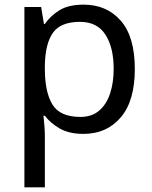

<svg xmlns="http://www.w3.org/2000/svg" viewBox="-20 -566 655 826"><path d="M340 -546Q439 -546 499.5 -477Q560 -408 560 -269Q560 -132 499.5 -61Q439 10 339 10Q277 10 236.5 -13.5Q196 -37 173 -68H167Q169 -51 171 -25Q173 1 173 20V240H85V-536H157L169 -463H173Q197 -498 236 -522Q275 -546 340 -546ZM324 -472Q242 -472 208.5 -426Q175 -380 173 -286V-269Q173 -170 205.5 -116.5Q238 -63 326 -63Q375 -63 406.5 -90Q438 -117 453.5 -163.5Q469 -210 469 -270Q469 -362 433.5 -417Q398 -472 324 -472Z"/></svg>

Font: Noto Sans Hatran
Style: Regular
Weight: 400
Designer: Monotype Design Team
Foundry: Monotype Imaging Inc.
Version: Version 2.001; ttfautohint (v1.8.4.7-5d5b)